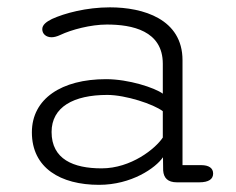

<svg xmlns="http://www.w3.org/2000/svg" viewBox="-20 -508 659 536"><path d="M474 1H536C563.5 1 575 -8.5 575 -23.5C575 -38.5 563.5 -47 541.5 -47H489.5V-340C489.5 -455 379.5 -487.5 287 -487.5C221 -487.5 160 -471 125 -455C109 -447 98 -438.5 98 -426.5C98 -413.5 108.5 -404 124 -404C130.5 -404 139 -406 148.5 -410.5C179 -425 233 -439.5 278.5 -439.5C348.5 -439.5 434.5 -422.5 434.5 -330V-246.5C412 -263 339.5 -287 276 -287C152 -287 69 -232.5 69 -138.5C69 -39 149 8 256.5 8C347 8 414.5 -39 435 -69L435.5 -32C437 -11.5 448 1 474 1ZM434.5 -197.5V-124C414 -93 346 -38 263.5 -38C185 -38 124 -63.5 124 -139.5C124 -209 185 -243 279.5 -243C331 -243 409.5 -217 434.5 -197.5Z"/></svg>

Font: RTM Light Light
Style: Regular
Weight: 300
Designer: after Tyler Finck
Foundry: An Endless Supply
Version: Version 1.000;Glyphs 3.2.1 (3258)